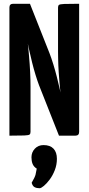

<svg xmlns="http://www.w3.org/2000/svg" viewBox="-20 -720 470 1019"><path d="M293 0 187 -268Q178 -292 168.5 -323Q159 -354 150.5 -388Q142 -422 135 -454Q128 -486 122.5 -512Q117 -538 114 -553.5Q111 -569 111 -569L45 -635L50 -700H139L243 -437Q253 -411 263 -378.5Q273 -346 281.5 -312.5Q290 -279 297 -248Q304 -217 309 -192Q314 -167 317 -152.5Q320 -138 320 -138L388 -65L380 0ZM30 0V-680Q30 -700 50 -700L142 -680L125 -511Q128 -490 130 -468Q132 -446 134 -423.5Q136 -401 137.5 -379.5Q139 -358 140 -337Q141 -316 141.5 -296.5Q142 -277 142 -260V-20Q142 -10 137 -6Q132 -2 109 -1Q86 0 30 0ZM380 0 288 -20 303 -212Q300 -235 298 -256.5Q296 -278 294.5 -298Q293 -318 291.5 -337Q290 -356 289.5 -374.5Q289 -393 288.5 -411Q288 -429 288 -447V-680Q288 -690 293 -694Q298 -698 321.5 -699Q345 -700 400 -700V-20Q400 0 380 0ZM190 279Q175 279 164 273.5Q153 268 148 250Q165 221 168.5 207.5Q172 194 175 175Q159 165 153 150Q147 135 147 115Q147 88 165 69Q183 50 211 50Q246 50 264 69Q282 88 282 123Q282 154 271 182.5Q260 211 244 232.5Q228 254 213 266.5Q198 279 190 279Z"/></svg>

Font: Yanone Kaffeesatz ExtraLight
Style: Regular
Weight: 200
Designer: Yanone (Cyrillic: Daniel Pouzeot, Huerta Tipografica, and Cyreal)
Foundry: Yanone
Version: Version 2.003